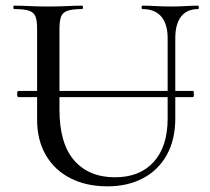

<svg xmlns="http://www.w3.org/2000/svg" viewBox="-20 -645 740 678"><path d="M45 -302Q42 -302 41 -307.5Q40 -313 41 -318.5Q42 -324 45 -324H661Q664 -324 664.5 -318.5Q665 -313 664.5 -307.5Q664 -302 661 -302ZM572 -510Q572 -560 549.5 -586.5Q527 -613 483 -613Q480 -613 480 -619Q480 -625 483 -625Q506 -625 531 -623.5Q556 -622 585 -622Q610 -622 634.5 -623.5Q659 -625 680 -625Q682 -625 682 -619Q682 -613 680 -613Q640 -613 619.5 -586.5Q599 -560 599 -510V-227Q599 -152 569 -98Q539 -44 485 -15.5Q431 13 359 13Q285 13 229 -15.5Q173 -44 142 -97Q111 -150 111 -223V-544Q111 -573 105 -587.5Q99 -602 81.5 -607.5Q64 -613 30 -613Q27 -613 27 -619Q27 -625 30 -625Q55 -625 85 -623.5Q115 -622 150 -622Q186 -622 216.5 -623.5Q247 -625 270 -625Q273 -625 273 -619Q273 -613 270 -613Q236 -613 218.5 -607Q201 -601 195.5 -586Q190 -571 190 -542V-258Q190 -138 242 -78.5Q294 -19 386 -19Q474 -19 523 -73.5Q572 -128 572 -226Z"/></svg>

Font: Cormorant Light Medium
Style: Regular
Weight: 500
Version: Version 4.000